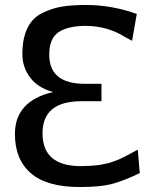

<svg xmlns="http://www.w3.org/2000/svg" viewBox="-20 -733 637 772"><path d="M40 -194Q40 -327 193 -363Q132 -380 101 -421.5Q70 -463 70 -515Q70 -579 90.5 -620.5Q111 -662 150.5 -681Q190 -700 229.5 -706.5Q269 -713 326 -713Q429 -713 530 -677L511 -569L483 -584Q414 -628 326 -629Q254 -629 216 -604Q178 -579 178 -513Q178 -396 321 -396H388V-326H307Q151 -326 151 -197Q151 -65 305 -65Q322 -65 337.5 -66Q353 -67 365.5 -68Q378 -69 391.5 -72Q405 -75 413 -76.5Q421 -78 434 -83Q447 -88 453 -90Q459 -92 473 -99Q487 -106 491.5 -108.5Q496 -111 512 -119.5Q528 -128 534 -131L542 -37Q475 -5 429 7Q383 19 301 19Q168 19 104 -36.5Q40 -92 40 -194Z"/></svg>

Font: Coval
Style: Medium
Weight: 500
Foundry: Context Ltd
Version: Version 001.000